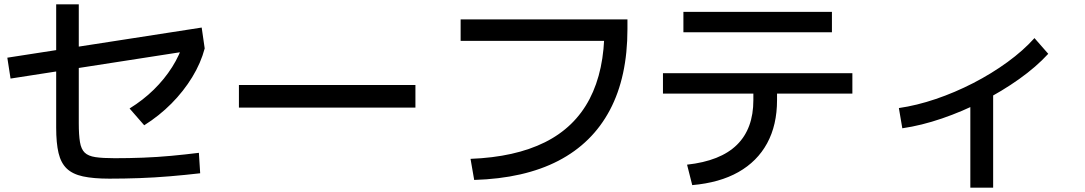

<svg xmlns="http://www.w3.org/2000/svg" viewBox="-20 -808 5040 892"><path d="M488 22Q414 22 365.5 11.5Q317 1 290 -25Q263 -51 252 -97Q241 -143 241 -215V-788H346V-235Q346 -181 351.5 -148Q357 -115 373.5 -99Q390 -83 423.5 -78Q457 -73 513 -73Q579 -73 644.5 -75.5Q710 -78 775 -84Q840 -90 904 -98L910 -3Q841 5 769.5 11Q698 17 627.5 19.5Q557 22 488 22ZM29 -443 14 -540 917 -680 931 -583ZM582 -304Q645 -343 694.5 -391.5Q744 -440 779.5 -496Q815 -552 834 -614L931 -583Q913 -515 873 -449.5Q833 -384 776.5 -327Q720 -270 650 -226Z M1090 -308V-413H1910V-308Z M2166 -70Q2373 -78 2511.5 -147Q2650 -216 2719 -348Q2788 -480 2788 -673L2840 -618H2120V-718H2895V-673Q2895 -451 2813.5 -297Q2732 -143 2574 -61Q2416 21 2183 28Z M3172 -43Q3327 -60 3403.5 -135Q3480 -210 3480 -343V-373H3060V-468H3940V-373H3590V-343Q3590 -227 3544 -142.5Q3498 -58 3410.5 -8.5Q3323 41 3196 52ZM3155 -658V-753H3845V-658Z M4156 -306Q4239 -318 4327.5 -348Q4416 -378 4501.5 -422Q4587 -466 4660.5 -519.5Q4734 -573 4786 -631L4850 -558Q4794 -497 4714.5 -440.5Q4635 -384 4543 -337Q4451 -290 4356 -257.5Q4261 -225 4172 -212ZM4488 64V-395H4594V64Z"/></svg>

Font: M PLUS 1 Code Medium
Style: Regular
Weight: 500
Designer: Coji Morishita
Foundry: UNDERFOREST DESIGN
Version: Version 1.002